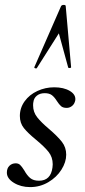

<svg xmlns="http://www.w3.org/2000/svg" viewBox="-20 -752 346 783"><path d="M8 -48Q8 -66 18.5 -76Q29 -86 44 -86Q55 -86 62 -79.5Q69 -73 79 -57Q90 -37 103 -26Q116 -15 139 -15Q187 -15 194 -69Q195 -74 195 -82Q195 -111 178 -132.5Q161 -154 127 -182Q94 -209 77.5 -229.5Q61 -250 61 -279Q61 -312 80.5 -339Q100 -366 132.5 -381Q165 -396 201 -396Q240 -396 265 -381Q290 -366 287 -343Q284 -328 274 -320Q264 -312 252 -312Q237 -312 229 -319Q221 -326 212 -340Q202 -356 191.5 -364Q181 -372 162 -372Q143 -372 130.5 -362Q118 -352 116 -335Q115 -331 115 -322Q115 -295 131.5 -274Q148 -253 180 -226Q215 -196 232.5 -173.5Q250 -151 250 -121Q250 -91 230.5 -60Q211 -29 177 -9Q143 11 103 11Q65 11 36.5 -6.5Q8 -24 8 -48ZM258 -477 220 -616 130 -474Q129 -473 127 -473Q124 -473 121.5 -474.5Q119 -476 120 -478L229 -727Q232 -732 240 -732Q248 -732 248 -727L270 -478Q270 -475 264.5 -474.5Q259 -474 258 -477Z"/></svg>

Font: Cormorant Garamond Medium
Style: Italic
Weight: 500
Italic angle: -10°
Designer: Christian Thalmann (Catharsis Fonts)
Foundry: Catharsis Fonts
Version: Version 4.000